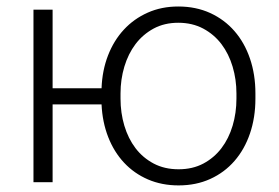

<svg xmlns="http://www.w3.org/2000/svg" viewBox="-20 -558 853 588"><path d="M141.1 -287.6H291Q293 -342.3 310.8 -388.2Q328.6 -434.1 359.4 -467.3Q390.1 -500.5 432.4 -519.3Q474.6 -538.1 525.9 -538.1Q580.1 -538.1 623.8 -518.1Q667.5 -498 698.2 -462.6Q729 -427.2 745.6 -378.4Q762.2 -329.6 762.2 -272V-255.9Q762.2 -198.2 745.6 -149.4Q729 -100.6 698.2 -65.2Q667.5 -29.8 624 -10Q580.6 9.8 526.9 9.8Q475.6 9.8 433.1 -8.5Q390.6 -26.9 359.9 -59.8Q329.1 -92.8 311.3 -138.4Q293.5 -184.1 291 -238.3H141.1V0H82.5V-528.3H141.1ZM349.1 -255.9Q349.1 -212.4 360.8 -173.1Q372.6 -133.8 395 -104.2Q417.5 -74.7 450.7 -57.1Q483.9 -39.6 526.9 -39.6Q569.8 -39.6 602.8 -57.1Q635.7 -74.7 658.2 -104.2Q680.7 -133.8 692.4 -173.1Q704.1 -212.4 704.1 -255.9V-272Q704.1 -314.5 692.4 -353.8Q680.7 -393.1 658.2 -422.9Q635.7 -452.6 602.3 -470.5Q568.8 -488.3 525.9 -488.3Q483.4 -488.3 450.4 -470.5Q417.5 -452.6 395 -422.9Q372.6 -393.1 360.8 -353.8Q349.1 -314.5 349.1 -272Z"/></svg>

Font: Melbourne
Style: Light
Weight: 300
Designer: Google
Version: Version 2.000980; 2014